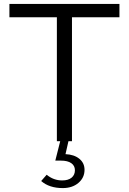

<svg xmlns="http://www.w3.org/2000/svg" viewBox="-20 -720 657 979"><path d="M300 239Q231 239 190 203L218 171Q253 200 297 200Q328 200 345 186Q362 172 362 148Q362 125 343.5 112Q325 99 291 99H262L287 0H270V-632H28V-700H589V-632H347V0H329L314 66Q358 68 384.5 89.5Q411 111 411 146Q411 186 380 212.5Q349 239 300 239Z"/></svg>

Font: Red Hat Text VF
Style: Regular
Weight: 400
Designer: Pentagram, MCKL
Foundry: Pentagram, MCKL
Version: Version 1.023